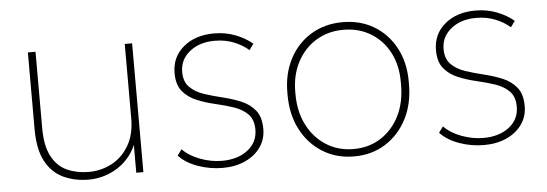

<svg xmlns="http://www.w3.org/2000/svg" viewBox="-39 -586 1996 701"><g transform="rotate(-5 958.5 -236.0)"><path d="M262 10Q210 10 168.5 -9.5Q127 -29 103.5 -73Q80 -117 80 -190V-472H108V-192Q108 -127 128.5 -88.5Q149 -50 184.5 -34Q220 -18 264 -18Q309 -18 348 -38.5Q387 -59 411 -99.5Q435 -140 435 -200V-472H462V0H436V-124H444Q433 -88 413 -62.5Q393 -37 367.5 -21Q342 -5 315 2.5Q288 10 262 10Z M752 10Q706 10 662 -5.5Q618 -21 592 -49L608 -71Q632 -46 672 -31Q712 -16 752 -16Q810 -16 846.5 -44.5Q883 -73 883 -119Q883 -156 863 -176Q843 -196 811.5 -206.5Q780 -217 745 -225Q710 -233 678.5 -246Q647 -259 627 -283Q607 -307 607 -350Q607 -409 650.5 -445.5Q694 -482 763 -482Q805 -482 841 -468Q877 -454 903 -432L887 -410Q864 -430 832.5 -442.5Q801 -455 763 -455Q707 -455 671 -426Q635 -397 635 -352Q635 -316 655 -296Q675 -276 706.5 -265.5Q738 -255 773.5 -246.5Q809 -238 840.5 -225Q872 -212 892 -187.5Q912 -163 912 -119Q912 -81 891.5 -52Q871 -23 835 -6.5Q799 10 752 10Z M1234 10Q1169 10 1118.5 -21.5Q1068 -53 1039.5 -108Q1011 -163 1011 -235V-243Q1011 -313 1039.5 -367Q1068 -421 1118.5 -451.5Q1169 -482 1234 -482Q1299 -482 1349 -452Q1399 -422 1427.5 -368.5Q1456 -315 1456 -246V-235Q1456 -163 1427.5 -108Q1399 -53 1349 -21.5Q1299 10 1234 10ZM1234 -17Q1291 -17 1334.5 -45Q1378 -73 1402.5 -122Q1427 -171 1427 -235V-246Q1427 -308 1402.5 -354.5Q1378 -401 1334.5 -427.5Q1291 -454 1234 -454Q1178 -454 1134 -427Q1090 -400 1065 -352.5Q1040 -305 1040 -243V-235Q1040 -171 1065 -122Q1090 -73 1134 -45Q1178 -17 1234 -17Z M1710 10Q1664 10 1620 -5.5Q1576 -21 1550 -49L1566 -71Q1590 -46 1630 -31Q1670 -16 1710 -16Q1768 -16 1804.5 -44.5Q1841 -73 1841 -119Q1841 -156 1821 -176Q1801 -196 1769.5 -206.5Q1738 -217 1703 -225Q1668 -233 1636.5 -246Q1605 -259 1585 -283Q1565 -307 1565 -350Q1565 -409 1608.5 -445.5Q1652 -482 1721 -482Q1763 -482 1799 -468Q1835 -454 1861 -432L1845 -410Q1822 -430 1790.5 -442.5Q1759 -455 1721 -455Q1665 -455 1629 -426Q1593 -397 1593 -352Q1593 -316 1613 -296Q1633 -276 1664.5 -265.5Q1696 -255 1731.5 -246.5Q1767 -238 1798.5 -225Q1830 -212 1850 -187.5Q1870 -163 1870 -119Q1870 -81 1849.5 -52Q1829 -23 1793 -6.5Q1757 10 1710 10Z"/></g></svg>

Font: SUSE Thin
Style: Regular
Weight: 250
Designer: Rene Bieder
Foundry: SUSE
Version: Version 1.000